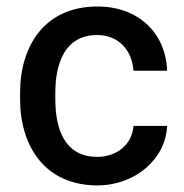

<svg xmlns="http://www.w3.org/2000/svg" viewBox="-20 -558 563 588"><path d="M277.8 -77.6C176.8 -77.6 149.4 -164.6 149.4 -254.9V-273.4C149.4 -362.3 177.7 -450.7 277.8 -450.7C344.2 -450.7 384.8 -402.8 388.7 -341.3H491.7C487.8 -457 403.8 -538.1 278.3 -538.1C118.2 -538.1 41.5 -419.4 41.5 -273.4V-254.9C41.5 -108.9 118.7 9.8 278.3 9.8C394 9.8 487.8 -71.3 491.7 -172.4H388.7C384.8 -115.7 337.9 -77.6 277.8 -77.6Z"/></svg>

Font: Bert Sans Medium
Style: Regular
Weight: 500
Designer: Christian Robertson (Google), Cristiano Sobral
Foundry: Google, Cristiano Sobral
Version: Version 3.101